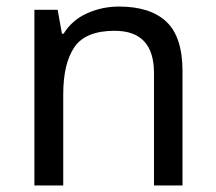

<svg xmlns="http://www.w3.org/2000/svg" viewBox="-20 -566 658 586"><path d="M343 -546Q439 -546 488 -499.5Q537 -453 537 -349V0H450V-343Q450 -472 330 -472Q241 -472 207 -422Q173 -372 173 -278V0H85V-536H156L169 -463H174Q200 -505 246 -525.5Q292 -546 343 -546Z"/></svg>

Font: Noto Sans Yi
Style: Regular
Weight: 400
Designer: Monotype Design Team
Foundry: Monotype Imaging Inc.
Version: Version 2.002; ttfautohint (v1.8.4.7-5d5b)